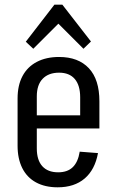

<svg xmlns="http://www.w3.org/2000/svg" viewBox="-20 -791 499 819"><path d="M226 8Q172 8 133.5 -13Q95 -34 75 -74Q55 -114 55 -169V-371Q55 -427 76 -466.5Q97 -506 137 -527Q177 -548 232 -548Q314 -548 359 -500Q404 -452 404 -359V-243H122V-299H337L322 -265V-376Q322 -427 299 -454Q276 -481 232 -481Q187 -481 162 -455Q137 -429 137 -380V-158Q137 -108 160.5 -82Q184 -56 228 -56Q268 -56 290.5 -78Q313 -100 320 -144L398 -138Q385 -67 341 -29.5Q297 8 226 8ZM90 -613 212 -771H246L368 -614L336 -583L213 -706H245L122 -583Z"/></svg>

Font: Pathway Extreme Condensed
Style: Regular
Weight: 400
Width: 3
Version: Version 1.001;gftools[0.9.26]